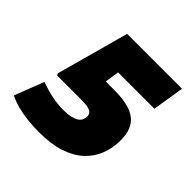

<svg xmlns="http://www.w3.org/2000/svg" viewBox="-181 -862 1034 1034"><g transform="rotate(45 336.0 -345.0)"><path d="M21 -34 86 -202Q107 -195 135.5 -186.5Q164 -178 196.5 -172.5Q229 -167 263 -167Q298 -167 321 -172.5Q344 -178 357 -187Q370 -196 375.5 -208Q381 -220 381 -232Q381 -246 374 -255.5Q367 -265 348 -270Q329 -275 293 -275H110L104 -285L218 -700H636L607 -519H330L318 -438L395 -437Q498 -436 548.5 -397.5Q599 -359 599 -270Q599 -212 579.5 -161Q560 -110 519 -71.5Q478 -33 413.5 -11.5Q349 10 259 10Q212 10 170 5.5Q128 1 91.5 -8.5Q55 -18 21 -34Z"/></g></svg>

Font: Georama ExtraCondensed Thin Black
Style: Italic
Weight: 900
Italic angle: -9°
Version: Version 1.001